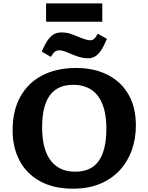

<svg xmlns="http://www.w3.org/2000/svg" viewBox="-20 -1124 894 1158"><path d="M421 14Q302.5 14 221 -31.3Q139.5 -76.5 97.7 -156Q56 -235.5 56 -338Q56 -457.5 103 -541.5Q150 -625.5 236 -669.8Q322 -714 438.5 -714Q547.5 -714 628.8 -673Q710 -632 754.8 -554.5Q799.5 -477 799.5 -367Q799.5 -286 774.3 -216.5Q749 -147 700.5 -95.3Q652 -43.5 581.8 -14.8Q511.5 14 421 14ZM433.5 -88.5Q479 -88.5 514 -103.3Q549 -118 572.7 -149.5Q596.5 -181 609 -230.5Q621.5 -280 621.5 -349Q621.5 -415.5 608 -465Q594.5 -514.5 569 -547.2Q543.5 -580 506.5 -596.2Q469.5 -612.5 421.5 -612.5Q376 -612.5 341 -597.5Q306 -582.5 282.3 -551.2Q258.5 -520 246.3 -471.5Q234 -423 234 -356.5Q234 -290 247 -239.8Q260 -189.5 285.5 -156Q311 -122.5 348.3 -105.5Q385.5 -88.5 433.5 -88.5ZM511 -772.5Q486 -772.5 463 -779Q440 -785.5 416 -795.5Q397.5 -803.5 383 -809.2Q368.5 -815 357.3 -817.7Q346 -820.5 336 -820.5Q321.5 -820.5 310.7 -812Q300 -803.5 287 -781L232 -812.5Q251.5 -858.5 269.2 -883.5Q287 -908.5 306.7 -918.5Q326.5 -928.5 352 -928.5Q378 -928.5 400 -921.8Q422 -915 447.5 -904Q472.5 -893.5 492 -887.3Q511.5 -881 524.5 -881Q538.5 -881 548.5 -890.3Q558.5 -899.5 570 -920.5L625 -889.5Q606.5 -845.5 589.3 -820Q572 -794.5 553.3 -783.5Q534.5 -772.5 511 -772.5ZM258 -993V-1103.5H597V-993Z"/></svg>

Font: Literata Variable Black
Style: Regular
Weight: 900
Designer: Latin by Veronika Burian and Jose Scaglione. Greek by Irene Vlachou. Cyrillic by Vera Evstafieva.
Foundry: TypeTogether
Version: Version 3.021